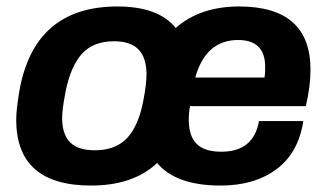

<svg xmlns="http://www.w3.org/2000/svg" viewBox="-20 -558 1005 590"><path d="M259.8 12.2Q29.8 12.2 29.8 -189.9Q29.8 -220.2 39.1 -275.9Q84 -538.1 340.8 -538.1Q466.8 -538.1 520 -472.2Q595.2 -538.1 714.8 -538.1Q934.1 -538.1 934.1 -344.2Q934.1 -293 919.9 -231.9H564Q560.1 -211.9 560.1 -189.9Q560.1 -140.1 584.2 -116Q608.4 -91.8 660.2 -91.8Q759.3 -91.8 775.9 -186H912.1Q897 -87.9 829.3 -37.8Q761.7 12.2 658.2 12.2Q520.5 12.2 462.9 -57.1Q389.2 12.2 259.8 12.2ZM580.1 -319.8H793Q794.9 -332 794.9 -352.1Q794.9 -435.1 711.9 -435.1Q612.3 -435.1 580.1 -319.8ZM271 -96.2Q335.4 -96.2 370.8 -134Q406.2 -171.9 420.9 -251Q430.2 -300.8 430.2 -329.1Q430.2 -379.9 406 -405.5Q381.8 -431.2 330.1 -431.2Q266.6 -431.2 231.7 -392.6Q196.8 -354 181.2 -274.9Q170.9 -221.2 170.9 -195.8Q170.9 -145.5 195.3 -120.8Q219.7 -96.2 271 -96.2Z"/></svg>

Font: Archivo
Style: Bold Italic
Weight: 700
Italic angle: -10°
Designer: Hector Gatti
Foundry: Omnibus-Type
Version: Version 2.001